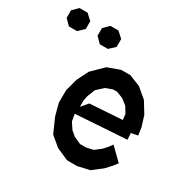

<svg xmlns="http://www.w3.org/2000/svg" viewBox="-344 -899 1024 1051"><g transform="rotate(30 168.5 -374.0)"><path d="M377.9 -172.9 396 -197.8 472.2 -123.5 450.7 -95.7 416.5 -59.1 356.9 -13.2 282.2 3.9H226.1L216.3 2.9L142.6 -29.8L82.5 -80.1L42 -171.9L22 -246.6L22.5 -326.2L43 -402.8L79.1 -475.1L150.4 -544.9L227.5 -572.8L285.2 -573.2L356 -544.9L417.5 -493.2L460.4 -423.3L481.4 -356.4L488.3 -308.1L446.3 -299.8L449.2 -258.8L127.9 -237.8L135.3 -193.8L162.1 -153.3L191.4 -128.9L235.4 -108.9L272.5 -108.4L317.4 -118.7L354 -147ZM158.7 -404.3 138.2 -351.6 133.3 -323.7V-284.7L168.5 -326.2L373 -339.8L368.7 -376L344.7 -414.6L308.6 -442.4L268.6 -458H243.7L200.2 -442.4ZM-138.7 -752H-87.9L-51.8 -718.8V-669.4L-87.9 -635.7H-138.7L-172.9 -669.9V-718.3ZM56.6 -752H107.4L143.6 -718.8V-669.4L107.4 -635.7H56.6L22.5 -669.9V-718.3Z"/></g></svg>

Font: Gap Sans
Style: Bold
Weight: 400
Designer: Alexandre Liziard and Etienne Ozeray
Foundry: Interstices.io
Version: Version 1.610